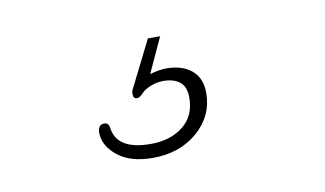

<svg xmlns="http://www.w3.org/2000/svg" viewBox="-38 -75 575 340"><g transform="rotate(-10 250.0 95.0)"><path d="M128 139Q128 134 130.5 129.5Q133 125 140 125Q148 125 149 136Q155 175 215 175Q250 175 273 157Q296 139 296 106Q296 86 285 77.5Q274 69 256 69Q244 69 232.5 73.5Q221 78 214 86Q209 91 205 91Q198 91 198 82Q198 77 200 74L242 -10H264L235 53Q252 48 265 48Q293 48 310 62Q327 76 327 103Q327 144 295 172Q263 200 214 200Q174 200 151 181.5Q128 163 128 139Z"/></g></svg>

Font: Ms Madi
Style: Regular
Weight: 400
Designer: Robert E. Leuschke
Foundry: Robert E. Leuschke
Version: Version 1.010; ttfautohint (v1.8.3)